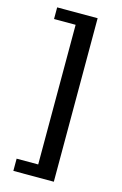

<svg xmlns="http://www.w3.org/2000/svg" viewBox="-123 -780 578 911"><g transform="rotate(15 166.0 -324.5)"><path d="M238.8 77.1H40V17.1H146V-668.9H40V-726.1H238.8Z"/></g></svg>

Font: Abyssinica SIL
Style: Regular
Weight: 400
Designer: Victor Gaultney and Lorna Evans
Foundry: SIL International
Version: Version 2.100